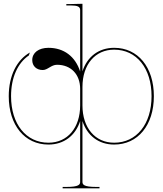

<svg xmlns="http://www.w3.org/2000/svg" viewBox="-20 -782 882 1042"><path d="M427.5 -310C427.5 -431.5 496 -512.5 599.5 -512.5C721 -512.5 802.5 -411.5 802.5 -260C802.5 -108.5 721 -7.5 599.5 -7.5C496 -7.5 427.5 -88.5 427.5 -210ZM340 -760V-752.5H362.5C401 -752.5 415 -746 415 -727.5V-394C388.5 -475.5 327 -522.5 243 -522.5C190 -522.5 155 -496 155 -456C155 -423.5 178 -402 212 -402C239 -402 257.5 -430.5 289.5 -430.5C365 -430.5 415 -378.5 415 -299.5V-210C415 -88.5 346.5 -7.5 243 -7.5C121.5 -7.5 40 -108.5 40 -260C40 -361 76 -440 136.5 -481L142 -497C71.5 -457 27.5 -371.5 27.5 -260C27.5 -102.5 114 2.5 243 2.5C327 2.5 389.5 -46 415 -125V205C415 219.5 408.5 232.5 340 232.5H320V240H520V232.5H502.5C434 232.5 427.5 219.5 427.5 205V-125C453 -46 515.5 2.5 599.5 2.5C728.5 2.5 815 -102.5 815 -260C815 -417.5 728.5 -522.5 599.5 -522.5C515.5 -522.5 453 -474 427.5 -395V-761.5L362.5 -760Z"/></svg>

Font: ZnikomitNo24
Style: Regular
Weight: 500
Designer: gluk
Foundry: gluk
Version: Version 0.55